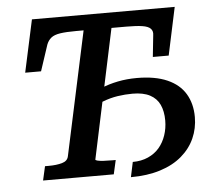

<svg xmlns="http://www.w3.org/2000/svg" viewBox="-52 -767 955 844"><g transform="rotate(-5 425.5 -345.5)"><path d="M556 -413Q636 -413 689.5 -389.5Q743 -366 769 -322.5Q795 -279 795 -220Q795 -170 775.5 -126.5Q756 -83 717.5 -50Q679 -17 622 1Q565 19 492 19L506 -47Q544 -47 574 -60.5Q604 -74 623.5 -97Q643 -120 653.5 -151Q664 -182 664 -216Q664 -257 650.5 -286Q637 -315 607.5 -330.5Q578 -346 531 -346Q498 -346 465 -341Q432 -336 398.5 -323Q365 -310 328 -286L342 -353Q367 -370 399.5 -383.5Q432 -397 471.5 -405Q511 -413 556 -413ZM224 -97 341 -642H308Q264 -642 237.5 -638Q211 -634 197.5 -623Q184 -612 177 -594L139 -479H69L119 -710H749L704 -499H634L644 -594Q647 -612 636.5 -623Q626 -634 600 -638Q574 -642 530 -642H464L343 -72Q342 -69 351.5 -66.5Q361 -64 378 -63Q395 -62 418 -62H432L418 0H106L120 -62H137Q171 -62 195.5 -69Q220 -76 224 -97Z"/></g></svg>

Font: Roboto Serif Medium
Style: Italic
Weight: 500
Italic angle: -10°
Designer: Greg Gazdowicz
Foundry: Commercial Type
Version: Version 1.008